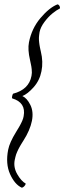

<svg xmlns="http://www.w3.org/2000/svg" viewBox="-20 -742 296 884"><path d="M125 -392.6Q126.5 -399.9 126.7 -407Q127 -414.1 126 -422.9Q125 -431.6 124.3 -436Q123.5 -440.4 121.1 -451.9Q118.7 -463.4 118.2 -465.8Q106.9 -514.2 113.3 -546.9Q126 -611.3 166.3 -658.9Q206.5 -706.5 244.1 -721.7Q249.5 -721.7 253.4 -715.6Q257.3 -709.5 255.9 -703.1Q240.7 -695.8 221.7 -680.4Q202.6 -665 184.6 -640.9Q166.5 -616.7 162.1 -593.8Q160.6 -586.9 160.2 -580.1Q159.7 -573.2 159.2 -568.4Q158.7 -563.5 159.4 -556.4Q160.2 -549.3 160.4 -545.9Q160.6 -542.5 161.9 -534.9Q163.1 -527.3 163.6 -525.4Q164.1 -523.4 165.8 -514.6Q167.5 -505.9 168 -504.9Q179.7 -457 170.9 -414.1Q162.6 -371.6 134.8 -340.3Q106.9 -309.1 83 -299.8Q104 -290.5 119.6 -259.3Q135.3 -228 127 -185.5Q118.2 -142.1 87.9 -94.7Q86.9 -93.3 81.8 -85Q76.7 -76.7 75.4 -74.5Q74.2 -72.3 69.8 -64.7Q65.4 -57.1 64 -53.7Q62.5 -50.3 59.3 -43.5Q56.2 -36.6 54.4 -31.5Q52.7 -26.4 51 -19.5Q49.3 -12.7 47.9 -5.9Q41 27.8 59.3 59.8Q77.6 91.8 98.6 103.5Q97.2 110.4 91.1 116.2Q85 122.1 80.1 122.1Q47.9 107.4 26.4 59.8Q4.9 12.2 17.6 -52.7Q23.9 -85.4 53.7 -133.8Q55.2 -136.2 59.8 -144Q64.5 -151.9 66.4 -154.8Q68.4 -157.7 72 -164.6Q75.7 -171.4 77.6 -175.5Q79.6 -179.7 82.3 -185.5Q85 -191.4 86.4 -196.5Q87.9 -201.7 88.9 -207Q100.6 -270 36.1 -289.1Q34.2 -292.5 36.1 -299.8Q38.6 -309.1 40 -310.5Q113.3 -329.6 125 -392.6Z"/></svg>

Font: Crimson
Style: Italic
Weight: 400
Italic angle: -11°
Version: Version 0.8